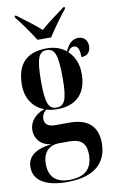

<svg xmlns="http://www.w3.org/2000/svg" viewBox="-108 -821 672 1113"><g transform="rotate(-10 228.5 -265.0)"><path d="M168 -606H248C277 -651 324 -718 356 -756V-766H348C309 -736 250 -695 208 -657C166 -695 108 -736 69 -766H61V-756C93 -718 139 -651 168 -606ZM194 236C356 236 431 164 431 47C431 -45 380 -101 269 -101H179C142 -101 121 -118 121 -149C121 -167 129 -184 147 -199C167 -193 189 -190 211 -190C332 -190 386 -261 386 -368C386 -427 366 -473 331 -504C343 -523 353 -531 367 -531C391 -531 401 -510 401 -463C441 -463 456 -489 456 -520C456 -550 437 -576 402 -576C359 -576 339 -542 324 -511C294 -535 256 -548 211 -548C90 -548 33 -484 33 -363C33 -281 76 -226 136 -203C75 -182 47 -138 47 -94C47 -47 78 -2 143 4C49 14 -1 51 -1 115C-1 193 69 236 194 236ZM209 -200C163 -200 146 -235 146 -363C146 -503 164 -538 209 -538C255 -538 273 -505 273 -364C273 -235 256 -200 209 -200ZM209 226C141 226 90 196 90 112C90 35 137 6 186 6H248C321 6 346 40 346 101C346 182 303 226 209 226Z"/></g></svg>

Font: Noto Serif Display ExtraCondensed
Style: Bold
Weight: 700
Width: 2
Designer: Monotype Design Team
Foundry: Monotype Imaging Inc.
Version: Version 2.009